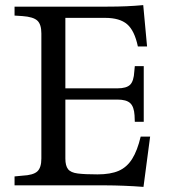

<svg xmlns="http://www.w3.org/2000/svg" viewBox="-20 -726 660 752"><path d="M542 6Q504 3 464.5 1.5Q425 0 398 0H37V-35L68 -38Q110 -40 126 -54.5Q142 -69 142 -105V-595Q142 -631 126 -645.5Q110 -660 68 -663L37 -665V-700H400Q441 -700 475 -701.5Q509 -703 541 -706L556 -544H520Q507 -606 478 -631Q449 -656 392 -656H236V-380H440Q475 -380 489.5 -394Q504 -408 506 -446L508 -467H543V-249H508L507 -274Q505 -308 490 -322Q475 -336 440 -336H236V-105Q236 -77 246.5 -63.5Q257 -50 284.5 -46.5Q312 -43 362 -43Q413 -43 445 -57Q477 -71 497.5 -103.5Q518 -136 531 -191H568Z"/></svg>

Font: Hedvig Letters Serif 18pt
Style: Regular
Weight: 400
Designer: Alexander Örn & Tor Weibull
Foundry: Kanon Foundry
Version: Version 1.000